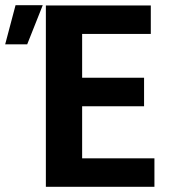

<svg xmlns="http://www.w3.org/2000/svg" viewBox="-111 -721 661 741"><path d="M66 -700H471V-590H206V-421H445V-311H206V-110H485V0H66ZM-51 -701H54L-6 -550H-91Z"/></svg>

Font: Moderustic SemiBold
Style: Regular
Weight: 600
Designer: Tural Alisoy
Foundry: TAFT Foundry
Version: Version 2.120